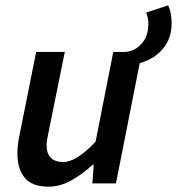

<svg xmlns="http://www.w3.org/2000/svg" viewBox="-20 -685 661 717"><path d="M496 -448 450 -491Q485 -495 509 -522Q533 -549 534 -592Q535 -601 532.5 -614.5Q530 -628 526 -638L608 -665Q615 -650 618 -631.5Q621 -613 621 -598Q621 -558 604.5 -527Q588 -496 559.5 -476Q531 -456 496 -448ZM161 12Q100 12 72.5 -21Q45 -54 45 -112Q45 -130 47 -146Q49 -162 53 -181L115 -491H222L162 -195Q159 -178 156.5 -166Q154 -154 154 -143Q154 -112 169.5 -96Q185 -80 216 -80Q241 -80 270.5 -98.5Q300 -117 337 -156L403 -491H510L413 0H325L330 -70H326Q291 -37 248.5 -12.5Q206 12 161 12Z"/></svg>

Font: Source Sans 3 ExtraLight SemiBold
Style: Italic
Weight: 600
Italic angle: -11°
Version: Version 3.052;hotconv 1.1.0;makeotfexe 2.6.0